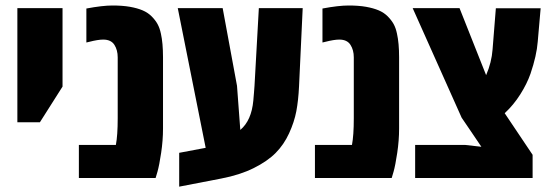

<svg xmlns="http://www.w3.org/2000/svg" viewBox="-20 -660 2035 712"><path d="M44.4 -206.5V-629.9H211.9V-338.9L127.9 -206.5Z M300.3 -628.4Q359.9 -639.6 397 -639.6Q434.1 -639.6 461.7 -634.8Q489.3 -629.9 508.8 -621.6Q528.3 -613.3 542.2 -599.4Q556.2 -585.4 564.2 -570.8Q572.3 -556.2 576.7 -535.2Q584.5 -500.5 584.5 -447.3V-183.6Q584.5 -139.2 577.6 -93.3Q570.8 -47.4 564 -23.4L557.1 0H272.5V-122.6H409.7Q416.5 -158.2 416.5 -221.2V-447.3Q416.5 -474.6 404.1 -493.9Q391.6 -513.2 362.8 -513.2Q343.3 -513.2 311 -504.9L300.3 -502.4Z M1102.5 -629.9 1088.9 -338.9Q1086.4 -287.6 1078.9 -247.6Q1071.3 -207.5 1052 -165.5Q1032.7 -123.5 1002.2 -92.8Q971.7 -62 920.7 -36.6Q869.6 -11.2 800.8 2L644.5 32.2V-93.3L742.7 -111.8L639.2 -629.9H805.7L858.9 -341.8L871.1 -178.2Q912.6 -212.9 919.4 -287.1Q920.4 -297.4 921.9 -316.7Q923.3 -335.9 923.8 -341.8L939.9 -629.9Z M1175.8 -628.4Q1235.4 -639.6 1272.5 -639.6Q1309.6 -639.6 1337.2 -634.8Q1364.7 -629.9 1384.3 -621.6Q1403.8 -613.3 1417.7 -599.4Q1431.6 -585.4 1439.7 -570.8Q1447.8 -556.2 1452.1 -535.2Q1460 -500.5 1460 -447.3V-183.6Q1460 -139.2 1453.1 -93.3Q1446.3 -47.4 1439.5 -23.4L1432.6 0H1147.9V-122.6H1285.2Q1292 -158.2 1292 -221.2V-447.3Q1292 -474.6 1279.5 -493.9Q1267.1 -513.2 1238.3 -513.2Q1218.8 -513.2 1186.5 -504.9L1175.8 -502.4Z M1955.1 0H1519.5V-122.6H1704.6L1765.1 -115.7Q1751.5 -136.7 1725.8 -173.8Q1700.2 -210.9 1691.9 -223.6L1510.3 -629.9H1684.1L1782.7 -381.3Q1803.2 -428.7 1806.6 -476.6L1818.8 -629.4H1984.9L1974.1 -505.4Q1970.2 -454.1 1947.3 -386.7Q1934.1 -349.1 1909.4 -310.1Q1884.8 -271 1851.6 -240.2L1955.1 -85.9Z"/></svg>

Font: Open Sans Hebrew Condensed Extra Bold
Style: Regular
Weight: 800
Width: 3
Foundry: Ascender Corporation, Yanek Iontef
Version: Version 2.001;PS 002.001;hotconv 1.0.70;makeotf.lib2.5.58329